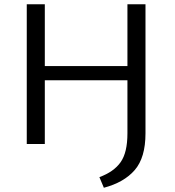

<svg xmlns="http://www.w3.org/2000/svg" viewBox="-20 -678 822 904"><path d="M665 -658V-50Q665 64 614.5 122.5Q564 181 469 206L448 156Q516 131 548 85.5Q580 40 580 -50V-300H191V0H106V-658H191V-367H580V-658Z"/></svg>

Font: Ysabeau Infant Medium
Style: Regular
Weight: 500
Designer: Christian Thalmann (Catharsis Fonts)
Version: Version 0.003